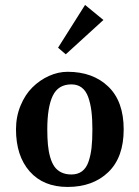

<svg xmlns="http://www.w3.org/2000/svg" viewBox="-20 -737 556 767"><path d="M43.9 0ZM319.8 -717.3 393.1 -657.2 242.7 -520 211.9 -546.4ZM349.1 -220.2Q349.1 -262.2 345.2 -293.2Q341.3 -324.2 332.3 -349.4Q323.2 -374.5 306.4 -387.2Q289.6 -399.9 265.1 -399.9Q212.4 -399.9 190.7 -354.2Q168.9 -308.6 168.9 -220.2Q168.9 -185.5 171.4 -159.2Q173.8 -132.8 180.4 -109.6Q187 -86.4 197.5 -71.5Q208 -56.6 225.1 -48.3Q242.2 -40 265.1 -40Q290.5 -40 307.6 -52.7Q324.7 -65.4 333.5 -90.8Q342.3 -116.2 345.7 -146.7Q349.1 -177.2 349.1 -220.2ZM250 9.8Q153.3 9.8 98.6 -52.2Q43.9 -114.3 43.9 -220.2Q43.9 -271 62 -314.9Q80.1 -358.9 109.4 -387.9Q138.7 -417 175.5 -433.6Q212.4 -450.2 250 -450.2Q351.1 -450.2 412.6 -391.1Q474.1 -332 474.1 -220.2Q474.1 -108.4 412.6 -49.3Q351.1 9.8 250 9.8Z"/></svg>

Font: Pfennig
Style: Bold
Weight: 700
Version: Version 20120410 ; ttfautohint (v0.8)